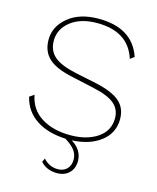

<svg xmlns="http://www.w3.org/2000/svg" viewBox="-127 -758 858 1049"><g transform="rotate(15 301.5 -233.0)"><path d="M554 -170Q554 -92 492.5 -43.5Q431 5 329 10Q391 49 391 111Q391 153 365 178.5Q339 204 297 204Q238 204 203 165L213 144Q247 182 295 182Q327 182 346.5 162.5Q366 143 366 109Q366 81 349.5 58Q333 35 293 10Q193 6 127 -37.5Q61 -81 42 -160L68 -178Q83 -98 149 -56.5Q215 -15 313 -15Q406 -15 466 -55.5Q526 -96 526 -168Q526 -218 489 -249Q452 -280 367 -298L245 -325Q148 -345 106 -384Q64 -423 64 -489Q64 -564 128.5 -617Q193 -670 300 -670Q492 -670 543 -519L520 -502Q475 -645 298 -645Q205 -645 149 -601Q93 -557 93 -491Q93 -436 130 -403Q167 -370 255 -351L375 -326Q471 -305 512.5 -268.5Q554 -232 554 -170Z"/></g></svg>

Font: Elaine Sans ExtraLight
Style: Regular
Weight: 275
Designer: Wei Huang
Foundry: Wei Huang
Version: Version 2.001;December 24, 2019;FontCreator 12.0.0.2547 64-b